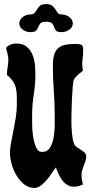

<svg xmlns="http://www.w3.org/2000/svg" viewBox="-20 -924 454 944"><path d="M10 -689Q19 -700 32.5 -705Q46 -710 60 -710Q92 -710 110.5 -695Q129 -680 139 -657Q149 -634 151.5 -607Q154 -580 154 -556Q154 -508 146 -459Q138 -410 138 -361Q138 -346 138 -315.5Q138 -285 142.5 -254.5Q147 -224 157 -200.5Q167 -177 187 -177Q213 -177 226 -198.5Q239 -220 244 -249.5Q249 -279 249 -309.5Q249 -340 249 -357Q249 -418 244.5 -478.5Q240 -539 240 -600Q240 -631 245.5 -652Q251 -673 264 -685.5Q277 -698 298 -703Q319 -708 350 -708Q368 -708 378.5 -704.5Q389 -701 389 -679Q389 -653 385.5 -628.5Q382 -604 388 -577Q378 -569 363 -556Q348 -543 343 -532Q340 -525 337.5 -496.5Q335 -468 333.5 -434Q332 -400 331.5 -369.5Q331 -339 331 -328Q331 -317 331.5 -302.5Q332 -288 333.5 -273Q335 -258 337 -244Q339 -230 343 -220Q347 -208 357 -201Q367 -194 377.5 -187.5Q388 -181 396 -173.5Q404 -166 404 -155Q404 -144 400.5 -133.5Q397 -123 392.5 -111.5Q388 -100 384.5 -88.5Q381 -77 381 -64Q381 -38 388 -17Q377 -12 366 -9Q355 -6 344 -6Q325 -6 310.5 -15Q296 -24 285.5 -38.5Q275 -53 267.5 -69.5Q260 -86 255 -101Q246 -90 234.5 -72.5Q223 -55 209.5 -39Q196 -23 180.5 -11.5Q165 0 149 0Q121 0 98.5 -18Q76 -36 60.5 -62.5Q45 -89 37 -118.5Q29 -148 29 -172Q29 -195 34.5 -223Q40 -251 46 -282Q52 -313 57.5 -346Q63 -379 63 -412Q63 -436 62.5 -455Q62 -474 58 -491.5Q54 -509 43.5 -524.5Q33 -540 14 -556Q14 -575 17.5 -593.5Q21 -612 21 -630Q21 -643 17 -659.5Q13 -676 10 -689ZM281 -766Q261 -766 255 -774Q249 -782 246 -791.5Q243 -801 236 -809Q229 -817 207 -817Q185 -817 178.5 -809Q172 -801 168.5 -791.5Q165 -782 158 -774Q151 -766 129 -766Q108 -766 91.5 -778.5Q75 -791 75 -808Q75 -827 91.5 -840Q108 -853 129 -853Q144 -853 150.5 -861Q157 -869 162.5 -878.5Q168 -888 177 -896Q186 -904 207 -904Q227 -904 236.5 -896Q246 -888 252 -878.5Q258 -869 263.5 -861Q269 -853 281 -853Q304 -853 321 -840Q338 -827 338 -808Q338 -791 321 -778.5Q304 -766 281 -766Z"/></svg>

Font: Reclame
Style: Regular
Weight: 400
Designer: Peter Wiegel
Foundry: Peter Wiegel
Version: Version 1.000